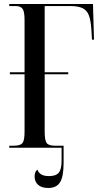

<svg xmlns="http://www.w3.org/2000/svg" viewBox="-20 -734 499 954"><path d="M26 0V-10H49Q81 -10 91.5 -23Q102 -36 102 -79V-365H29V-375H102V-634Q102 -677 92 -690.5Q82 -704 57 -704H26V-714H442L447 -537H437L434 -588Q431 -633 421.5 -658Q412 -683 390 -693.5Q368 -704 328 -704H202V-375H319V-365H202V-80Q202 -38 211.5 -24Q221 -10 252 -10H296V76Q296 143 278.5 171.5Q261 200 220 200Q187 200 169.5 184.5Q152 169 152 143Q152 118 166 109Q177 141 223 141Q258 141 272 124Q286 107 286 66V0Z"/></svg>

Font: Noto Serif Display ExtraCondensed Medium
Style: Regular
Weight: 500
Width: 2
Designer: Monotype Design Team
Foundry: Monotype Imaging Inc.
Version: Version 2.009